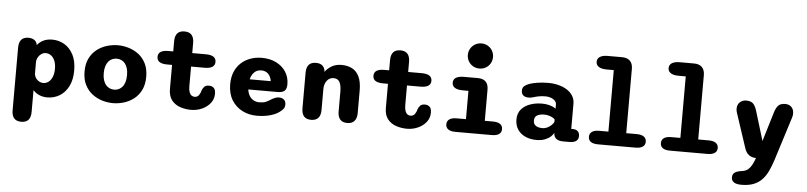

<svg xmlns="http://www.w3.org/2000/svg" viewBox="-53 -1090 6915 1645"><g transform="rotate(5 3404.5 -268.0)"><path d="M78.5 -392Q78.5 -484.5 160.5 -484.5Q188.5 -484.5 207.8 -472.8Q227 -461 234.5 -437V-426.5Q256 -455 288.8 -470.8Q321.5 -486.5 364.5 -486.5Q422 -486.5 469.8 -458.2Q517.5 -430 546 -375Q574.5 -320 574.5 -239Q574.5 -158 546 -102.5Q517.5 -47 469.8 -18.2Q422 10.5 364.5 10.5Q326 10.5 294.8 -3Q263.5 -16.5 242 -41.5V146Q242 238 160.5 238Q78.5 238 78.5 146ZM242 -178.5Q245 -159.5 256 -143.8Q267 -128 283.5 -118.8Q300 -109.5 319.5 -109.5Q344.5 -109.5 364.8 -125Q385 -140.5 397 -169.5Q409 -198.5 409 -239Q409 -280 397 -308.5Q385 -337 364.8 -351.8Q344.5 -366.5 319.5 -366.5Q299.5 -366.5 282.8 -355.5Q266 -344.5 255.2 -327Q244.5 -309.5 242 -290Z M929.5 10.5Q883 10.5 836 -3.5Q789 -17.5 750 -47.5Q711 -77.5 687.2 -125Q663.5 -172.5 663.5 -239Q663.5 -305.5 687.2 -352.8Q711 -400 750 -429.8Q789 -459.5 836 -473.5Q883 -487.5 929.5 -487.5Q975.5 -487.5 1022.2 -473.5Q1069 -459.5 1108 -429.8Q1147 -400 1170.5 -352.8Q1194 -305.5 1194 -239Q1194 -172.5 1170.5 -125Q1147 -77.5 1108 -47.5Q1069 -17.5 1022.2 -3.5Q975.5 10.5 929.5 10.5ZM929.5 -105.5Q950 -105.5 967.8 -113.5Q985.5 -121.5 999.5 -137.8Q1013.5 -154 1021.2 -179.2Q1029 -204.5 1029 -239Q1029 -273.5 1021.2 -298.5Q1013.5 -323.5 999.5 -340Q985.5 -356.5 967.8 -364.2Q950 -372 929.5 -372Q909 -372 890.5 -364.2Q872 -356.5 858.2 -340Q844.5 -323.5 836.5 -298.5Q828.5 -273.5 828.5 -239Q828.5 -204.5 836.5 -179.2Q844.5 -154 858.2 -137.8Q872 -121.5 890.5 -113.5Q909 -105.5 929.5 -105.5Z M1363.5 -360Q1275.5 -360 1275.5 -418Q1275.5 -476 1363.5 -476H1405.5V-563Q1405.5 -655 1487 -655Q1569 -655 1569 -563V-476H1685.5Q1774 -476 1774 -418Q1774 -360 1685.5 -360H1569V-190Q1569 -161 1575.5 -142Q1582 -123 1593.8 -113.8Q1605.5 -104.5 1621 -104.5Q1645.5 -104.5 1659 -124Q1672.5 -143.5 1677 -165Q1683.5 -183 1696.5 -196.8Q1709.5 -210.5 1736.5 -210.5Q1761 -210.5 1777.2 -196.2Q1793.5 -182 1793.5 -145.5Q1793.5 -99.5 1765.8 -64.5Q1738 -29.5 1694 -10Q1650 9.5 1601 9.5Q1550.5 9.5 1505.8 -6Q1461 -21.5 1433.2 -57Q1405.5 -92.5 1405.5 -152.5V-360Z M2165.5 10.5Q2098.5 10.5 2041.5 -18.2Q1984.5 -47 1950.2 -102.8Q1916 -158.5 1916 -239Q1916 -299.5 1935.5 -345.8Q1955 -392 1989.5 -423.5Q2024 -455 2069.5 -471.2Q2115 -487.5 2167 -487.5Q2236.5 -487.5 2290 -461.2Q2343.5 -435 2374 -388.2Q2404.5 -341.5 2404.5 -280.5Q2404.5 -240.5 2385.8 -224Q2367 -207.5 2326 -207.5H2074.5Q2079 -175 2092.8 -152.5Q2106.5 -130 2128.5 -118Q2150.5 -106 2177.5 -106Q2213 -106 2234.5 -115.5Q2256 -125 2273.5 -137Q2290.5 -147.5 2307.5 -154.8Q2324.5 -162 2344 -162Q2369 -162 2385.5 -148Q2402 -134 2402 -107Q2402 -82 2389 -66.8Q2376 -51.5 2356.5 -38Q2326.5 -16 2277 -2.8Q2227.5 10.5 2165.5 10.5ZM2078.5 -295H2260Q2254.5 -333.5 2231.8 -356.8Q2209 -380 2170.5 -380Q2149 -380 2130.5 -370.2Q2112 -360.5 2098.8 -341.8Q2085.5 -323 2078.5 -295Z M2944.5 5Q2862 5 2862 -87.5V-256Q2862 -311.5 2846.5 -339.8Q2831 -368 2794 -368Q2776.5 -368 2762 -360.5Q2747.5 -353 2737 -339.2Q2726.5 -325.5 2720.8 -307.5Q2715 -289.5 2715 -269V-87.5Q2715 5 2632.5 5Q2551 5 2551 -87.5V-393Q2551 -485 2632.5 -485Q2698 -485 2710.5 -427.5L2711 -414Q2733.5 -445.5 2769 -466Q2804.5 -486.5 2852 -486.5Q2903.5 -486.5 2942.8 -466.8Q2982 -447 3004 -401.8Q3026 -356.5 3026 -280V-87.5Q3026 -42.5 3005 -18.8Q2984 5 2944.5 5Z M3220.5 -360Q3132.5 -360 3132.5 -418Q3132.5 -476 3220.5 -476H3262.5V-563Q3262.5 -655 3344 -655Q3426 -655 3426 -563V-476H3542.5Q3631 -476 3631 -418Q3631 -360 3542.5 -360H3426V-190Q3426 -161 3432.5 -142Q3439 -123 3450.8 -113.8Q3462.5 -104.5 3478 -104.5Q3502.5 -104.5 3516 -124Q3529.5 -143.5 3534 -165Q3540.5 -183 3553.5 -196.8Q3566.5 -210.5 3593.5 -210.5Q3618 -210.5 3634.2 -196.2Q3650.5 -182 3650.5 -145.5Q3650.5 -99.5 3622.8 -64.5Q3595 -29.5 3551 -10Q3507 9.5 3458 9.5Q3407.5 9.5 3362.8 -6Q3318 -21.5 3290.2 -57Q3262.5 -92.5 3262.5 -152.5V-360Z M3874 -116.5H3954.5V-360H3905.5Q3860.5 -360 3837.2 -375Q3814 -390 3814 -418Q3814 -446.5 3837.2 -461.2Q3860.5 -476 3905.5 -476H4024.5Q4116.5 -476 4116.5 -384V-116.5H4186Q4228 -116.5 4249 -101.2Q4270 -86 4270 -58Q4270 -30 4249 -15Q4228 0 4186 0H3874Q3833 0 3811.8 -15Q3790.5 -30 3790.5 -58Q3790.5 -86 3811.8 -101.2Q3833 -116.5 3874 -116.5ZM3922.5 -666.5Q3922.5 -696.5 3937 -721Q3951.5 -745.5 3976.2 -760Q4001 -774.5 4031 -774.5Q4061.5 -774.5 4086 -760Q4110.5 -745.5 4124.8 -721Q4139 -696.5 4139 -666.5Q4139 -636.5 4124.8 -611.8Q4110.5 -587 4086 -572.8Q4061.5 -558.5 4031 -558.5Q4001 -558.5 3976.2 -572.8Q3951.5 -587 3937 -611.8Q3922.5 -636.5 3922.5 -666.5Z M4801 1Q4761 1 4741 -15.2Q4721 -31.5 4719.5 -59L4719 -66Q4712 -50 4693.2 -32.8Q4674.5 -15.5 4644.2 -3.5Q4614 8.5 4571 8.5Q4518 8.5 4476 -10.2Q4434 -29 4409.8 -64.8Q4385.5 -100.5 4385.5 -151.5Q4385.5 -205 4414.8 -239Q4444 -273 4491 -289.5Q4538 -306 4591.5 -306Q4623.5 -306 4648.5 -300Q4673.5 -294 4689.8 -285.8Q4706 -277.5 4711.5 -272V-310Q4711.5 -323 4704 -334Q4696.5 -345 4683.2 -353.2Q4670 -361.5 4652.5 -366Q4635 -370.5 4615 -370.5Q4586 -370.5 4560.8 -365.8Q4535.5 -361 4515.5 -354.5Q4504.5 -351 4494.2 -349.2Q4484 -347.5 4472 -347.5Q4444 -347.5 4427.2 -360.8Q4410.5 -374 4410.5 -402.5Q4410.5 -428.5 4427.8 -442.2Q4445 -456 4468 -464Q4493.5 -473.5 4536.8 -480.5Q4580 -487.5 4631 -487.5Q4676.5 -487.5 4718 -477Q4759.5 -466.5 4791.5 -446.2Q4823.5 -426 4842 -396.2Q4860.5 -366.5 4860.5 -328V-112H4873Q4902 -112 4917 -97.2Q4932 -82.5 4932 -56.5Q4932 -30 4913.5 -14.5Q4895 1 4850.5 1ZM4711.5 -180Q4706.5 -187.5 4692 -195.5Q4677.5 -203.5 4658.2 -208.8Q4639 -214 4618.5 -214Q4583 -214 4559.2 -201Q4535.5 -188 4535.5 -156Q4535.5 -134.5 4545.5 -121.5Q4555.5 -108.5 4572.8 -102.8Q4590 -97 4611.5 -97Q4637 -97 4657.8 -107.8Q4678.5 -118.5 4692.5 -132.8Q4706.5 -147 4711.5 -158Z M5101 0Q5059 0 5038 -15Q5017 -30 5017 -58Q5017 -86 5038 -101.2Q5059 -116.5 5101 -116.5H5179.5V-645.5H5118.5Q5074 -645.5 5050.5 -660.8Q5027 -676 5027 -703.5Q5027 -732 5050.5 -747Q5074 -762 5118.5 -762H5240.5Q5285.5 -762 5309.2 -738.2Q5333 -714.5 5333 -670V-116.5H5422Q5464 -116.5 5485 -101.2Q5506 -86 5506 -58Q5506 -30 5485 -15Q5464 0 5422 0Z M5720 0Q5678 0 5657 -15Q5636 -30 5636 -58Q5636 -86 5657 -101.2Q5678 -116.5 5720 -116.5H5798.5V-645.5H5737.5Q5693 -645.5 5669.5 -660.8Q5646 -676 5646 -703.5Q5646 -732 5669.5 -747Q5693 -762 5737.5 -762H5859.5Q5904.5 -762 5928.2 -738.2Q5952 -714.5 5952 -670V-116.5H6041Q6083 -116.5 6104 -101.2Q6125 -86 6125 -58Q6125 -30 6104 -15Q6083 0 6041 0Z M6354.5 238Q6268 238 6268 181Q6268 152.5 6288.8 138.8Q6309.5 125 6353.5 119.5Q6381.5 115.5 6400.2 99.8Q6419 84 6432.5 59.5Q6446 35 6456.5 5L6458.5 -1Q6384.5 -3 6361 -75.5L6262.5 -373.5Q6256.5 -391.5 6256.5 -408Q6256.5 -442.5 6278.2 -463.5Q6300 -484.5 6333 -484.5Q6376 -484.5 6395 -463Q6414 -441.5 6426 -400L6501.5 -151.5L6576.5 -399.5Q6587.5 -439 6606.8 -461.8Q6626 -484.5 6669 -484.5Q6702.5 -484.5 6722.5 -464Q6742.5 -443.5 6742.5 -409.5Q6742.5 -401.5 6741.5 -392.5Q6740.5 -383.5 6737 -374L6619 0Q6601.5 55 6580.5 99Q6559.5 143 6529.8 174Q6500 205 6457.2 221.5Q6414.5 238 6354.5 238Z"/></g></svg>

Font: Sono ExtraLight Monospace
Style: Bold
Weight: 700
Version: Version 2.112